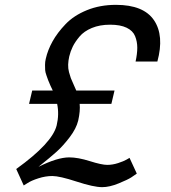

<svg xmlns="http://www.w3.org/2000/svg" viewBox="-20 -750 705 793"><path d="M515 -98 545 -33Q537 -27 522.5 -17.5Q508 -8 470 7.5Q432 23 402 23Q367 23 296.5 0Q226 -23 196 -23Q168 -23 138.5 -13.5Q109 -4 94 6L78 16L47 -52Q196 -159 214 -232Q225 -278 216 -321H100L113 -376H198Q196 -379 188.5 -396Q181 -413 179 -418.5Q177 -424 172 -438Q167 -452 166.5 -460.5Q166 -469 166 -482Q166 -495 169 -507Q177 -543 197 -579Q217 -615 251 -650.5Q285 -686 339 -708Q393 -730 459 -730Q573 -730 616 -666.5Q659 -603 630 -496H540Q547 -528 547 -553Q547 -578 538 -600.5Q529 -623 503 -635.5Q477 -648 435 -648Q392 -648 359.5 -634.5Q327 -621 308.5 -599Q290 -577 280.5 -557.5Q271 -538 266 -517Q262 -499 261.5 -483Q261 -467 265 -452Q269 -437 272.5 -427.5Q276 -418 284 -401Q292 -384 295 -376H453L440 -321H309Q312 -292 303 -252Q295 -219 268 -183.5Q241 -148 215 -124.5Q189 -101 139 -61Q217 -100 266 -100Q302 -100 351 -84.5Q400 -69 423 -69Q445 -69 468 -76.5Q491 -84 503 -91Z"/></svg>

Font: Miedinger
Style: Italic
Weight: 400
Italic angle: -13°
Version: Version 001.000